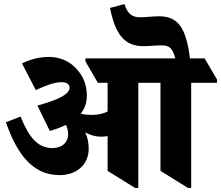

<svg xmlns="http://www.w3.org/2000/svg" viewBox="-20 -914 1087 944"><path d="M273 -53C357 -53 416 -105 416 -182C416 -213 411 -238 399 -263C423 -250 448 -242 478 -242C489 -242 499 -243 509 -245V-74L644 10H660V-507H769V-74L904 10H920V-507H1047V-523L986 -627H914C895 -778 855 -834 762 -834C733 -834 699 -829 670 -829C629 -829 607 -846 592 -894L521 -875C547 -742 595 -687 684 -687C713 -687 747 -691 776 -691C814 -691 829 -675 842 -627H400V-612L461 -507H509V-366C490 -356 464 -349 432 -349C414 -349 395 -351 377 -355C397 -380 407 -410 407 -444C407 -483 396 -524 372 -556C340 -601 290 -634 220 -634C174 -634 131 -623 88 -602L156 -471C202 -493 248 -510 283 -510C309 -510 322 -499 322 -483C322 -448 258 -421 164 -395L225 -270C256 -279 282 -289 304 -300C311 -286 315 -271 315 -253C315 -213 284 -186 238 -186C168 -186 124 -234 81 -341L9 -313C61 -165 135 -53 273 -53Z"/></svg>

Font: Noto Serif Devanagari SemiCondensed Black
Style: Regular
Weight: 900
Width: 4
Designer: Universal Thirst, Indian Type Foundry and the Monotype Design Team
Foundry: Monotype Imaging Inc.
Version: Version 2.004